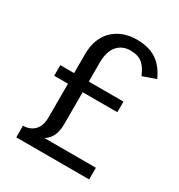

<svg xmlns="http://www.w3.org/2000/svg" viewBox="-169 -825 877 940"><g transform="rotate(30 270.0 -355.0)"><path d="M331 -648Q287 -648 259 -616.5Q231 -585 231 -519V-414H427V-354H231V-172Q231 -135 219 -108.5Q207 -82 181 -66H472V0H60V-66H67Q102 -68 125 -92Q148 -116 148 -166V-354H70V-414H148V-521Q148 -570 163 -605.5Q178 -641 203.5 -664Q229 -687 262 -698.5Q295 -710 331 -710Q402 -710 445.5 -680.5Q489 -651 515 -592L441 -566Q424 -608 400 -628Q376 -648 331 -648Z"/></g></svg>

Font: Carrois Gothic
Style: Regular
Weight: 400
Designer: Ralph du Carrois
Foundry: Ralph du Carrois
Version: Version 1.001